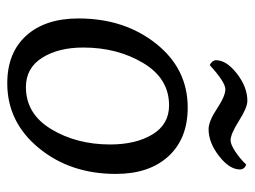

<svg xmlns="http://www.w3.org/2000/svg" viewBox="-104 -570 684 515"><g transform="rotate(90 237.5 -312.0)"><path d="M203 10Q121 10 75 -41Q29 -92 29 -181Q29 -304 96.5 -389Q164 -474 268 -474Q351 -474 398.5 -422.5Q446 -371 446 -281Q446 -159 376.5 -74.5Q307 10 203 10ZM262 -424Q190 -424 148.5 -354.5Q107 -285 107 -194Q107 -127 134.5 -83.5Q162 -40 213 -40Q285 -40 326 -108Q367 -176 367 -266Q367 -335 340 -379.5Q313 -424 262 -424ZM356 -589Q367 -589 386.5 -602Q406 -615 421 -631Q434 -626 434 -614Q434 -586 398 -558Q362 -530 326 -530Q305 -530 271 -552.5Q237 -575 219 -575Q200 -575 154 -533Q141 -540 141 -550Q141 -578 177 -606Q213 -634 250 -634Q268 -634 303.5 -611.5Q339 -589 356 -589Z"/></g></svg>

Font: Overlock
Style: Italic
Weight: 400
Designer: Dario Muhafara
Foundry: Dario Manuel Muhafara
Version: Version 1.001